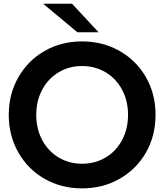

<svg xmlns="http://www.w3.org/2000/svg" viewBox="-20 -1016 897 1048"><path d="M373.3 -995.6 517.8 -840H402.2L215.6 -995.6ZM27.8 -388.9Q27.8 -502.2 80 -593.9Q132.2 -685.6 223.3 -737.8Q314.4 -790 427.8 -790Q541.1 -790 632.8 -737.8Q724.4 -685.6 776.7 -594.4Q828.9 -503.3 828.9 -388.9Q828.9 -274.4 776.7 -183.3Q724.4 -92.2 632.8 -40Q541.1 12.2 427.8 12.2Q314.4 12.2 223.3 -40Q132.2 -92.2 80 -183.9Q27.8 -275.6 27.8 -388.9ZM678.9 -388.9Q678.9 -465.6 646.1 -526.7Q613.3 -587.8 556.1 -621.7Q498.9 -655.6 427.8 -655.6Q357.8 -655.6 300.6 -621.7Q243.3 -587.8 210.6 -526.7Q177.8 -465.6 177.8 -388.9Q177.8 -312.2 210.6 -251.1Q243.3 -190 300.6 -156.1Q357.8 -122.2 427.8 -122.2Q498.9 -122.2 556.1 -156.1Q613.3 -190 646.1 -251.1Q678.9 -312.2 678.9 -388.9Z"/></svg>

Font: Paperlogy 7 Bold
Style: Regular
Weight: 700
Designer: redesigned by Lee Juim, glyphs from Gmarket Sans & Montserrat
Foundry: PT&
Version: Version 1.001